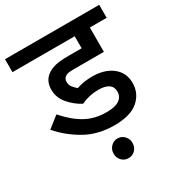

<svg xmlns="http://www.w3.org/2000/svg" viewBox="-192 -745 987 1066"><g transform="rotate(-30 302.0 -212.5)"><path d="M363 -216Q304 -216 252 -191Q205 -216 171.5 -256Q138 -296 138 -346Q138 -375 148 -395.5Q158 -416 175 -429Q198 -447 229.5 -454.5Q261 -462 315 -462H399V-539H0V-622H604V-539H496V-383H305Q278 -383 266.5 -380.5Q255 -378 247 -372Q233 -361 233 -342Q233 -321 244.5 -307Q256 -293 270 -281Q315 -297 371 -297Q450 -297 499 -258.5Q548 -220 548 -154Q548 -87 497.5 -43.5Q447 0 344 0Q240 0 160 -45Q80 -90 22 -157L94 -214Q150 -150 208.5 -117.5Q267 -85 343 -85Q398 -85 424.5 -103.5Q451 -122 451 -154Q451 -216 363 -216ZM260 134Q260 108 277.5 89.5Q295 71 320 71Q346 71 363.5 89.5Q381 108 381 134Q381 161 363.5 179Q346 197 320 197Q295 197 277.5 179Q260 161 260 134Z"/></g></svg>

Font: Noto Sans Medium
Style: Regular
Weight: 500
Designer: Monotype Design Team
Foundry: Monotype Imaging Inc.
Version: Version 2.007